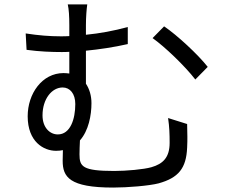

<svg xmlns="http://www.w3.org/2000/svg" viewBox="-20 -810 1040 867"><path d="M172 -289C172 -363 214 -415 263 -415C296 -415 320 -387 320 -340C320 -273 298 -203 241 -203C205 -203 172 -234 172 -289ZM739 -277C745 -237 746 -204 746 -165C746 -99 716 -70 664 -55C629 -45 551 -38 496 -38C352 -38 339 -58 339 -113C339 -131 340 -155 341 -176C380 -220 393 -289 393 -344C393 -378 384 -408 368 -432V-581C429 -587 496 -597 557 -611V-688C495 -671 430 -659 368 -653V-696C368 -733 371 -769 374 -790H286C291 -769 293 -736 293 -696V-647C279 -646 266 -646 253 -646C204 -646 155 -650 96 -659L100 -585C157 -577 215 -575 258 -575C269 -575 281 -575 293 -576V-478C285 -479 276 -480 267 -480C170 -480 105 -387 105 -285C105 -170 177 -129 233 -129C244 -129 255 -130 264 -132C264 -117 263 -101 263 -84C263 -11 293 37 491 37C556 37 653 29 696 18C786 -7 821 -50 825 -143C827 -184 826 -197 825 -250ZM669 -638C724 -599 814 -513 862 -451L918 -508C874 -564 779 -652 721 -691Z"/></svg>

Font: Noto Sans CJK KR Regular
Style: Regular
Weight: 400
Designer: Ryoko NISHIZUKA (kana & ideographs); Paul D. Hunt (Latin, Greek & Cyrillic); Wenlong ZHANG (bopomofo); Sandoll Communica
Foundry: Adobe Systems Incorporated
Version: Version 1.004;PS 1.004;hotconv 1.0.82;makeotf.lib2.5.63406